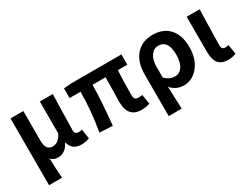

<svg xmlns="http://www.w3.org/2000/svg" viewBox="-64 -1108 2409 1851"><g transform="rotate(-30 1141.0 -182.5)"><path d="M77.1 196.3V-546.9H219.7V-223.6Q219.7 -163.1 237.8 -136.2Q255.9 -109.4 295.9 -109.4Q328.1 -109.4 352.5 -127Q378.9 -145.5 403.3 -190.4V-546.9H547.9Q546.9 -496.1 543 -387.7Q538.1 -211.9 538.1 -148.4Q538.1 -103.5 585 -103.5Q601.6 -103.5 619.1 -109.4L635.7 -3.9Q598.6 13.7 548.8 13.7Q441.4 13.7 418.9 -82H416Q370.1 8.8 289.1 8.8Q236.3 8.8 210.9 -24.4Q211.9 85.9 221.7 196.3Z M1214.8 13.7Q1064.5 13.7 1064.5 -160.2Q1064.5 -177.7 1066.4 -261.7Q1068.4 -379.9 1069.3 -432.6H923.8Q923.8 -273.4 895.5 7.8L751 0Q790 -221.7 790 -432.6H668.9V-540L750 -546.9H1311.5V-432.6H1206.1Q1199.2 -329.1 1199.2 -153.3Q1199.2 -126 1211.9 -114.3Q1222.7 -103.5 1249 -103.5Q1257.8 -103.5 1283.2 -106.4Q1288.1 -107.4 1290 -107.4L1307.6 -2Q1266.6 13.7 1214.8 13.7Z M1409.2 196.3V-266.6Q1409.2 -411.1 1483.4 -489.3Q1550.8 -560.5 1665 -560.5Q1783.2 -560.5 1849.1 -486.8Q1915 -413.1 1915 -282.2Q1915 -147.5 1845.7 -64.5Q1780.3 13.7 1688.5 13.7Q1599.6 13.7 1543.9 -52.7Q1544.9 -34.2 1545.9 1Q1551.8 128.9 1553.7 196.3ZM1656.2 -104.5Q1705.1 -104.5 1735.4 -147.5Q1768.6 -195.3 1768.6 -280.3Q1768.6 -442.4 1660.2 -442.4Q1609.4 -442.4 1578.1 -398.4Q1544.9 -352.5 1544.9 -276.4V-156.2Q1590.8 -104.5 1656.2 -104.5Z M2179.7 13.7Q2102.5 13.7 2068.4 -32.2Q2038.1 -73.2 2038.1 -155.3V-546.9H2182.6Q2181.6 -496.1 2177.7 -387.7Q2172.9 -211.9 2172.9 -148.4Q2172.9 -124 2183.6 -113.8Q2194.3 -103.5 2216.8 -103.5Q2232.4 -103.5 2250 -109.4L2267.6 -3.9Q2228.5 13.7 2179.7 13.7Z"/></g></svg>

Font: Bpmf GenYo Gothic B
Style: B
Weight: 700
Foundry: But Ko
Version: Version 1.320